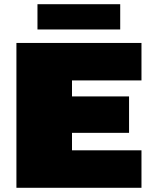

<svg xmlns="http://www.w3.org/2000/svg" viewBox="-20 -892 749 912"><path d="M58 0V-688H652V-510H322V-434H593V-261H322V-178H652V0ZM158 -752V-872H551V-752Z"/></svg>

Font: Saira Expanded Black
Style: Regular
Weight: 900
Width: 7
Designer: Hector Gatti with collaboration of the Omnibus-Type team
Foundry: Omnibus-Type
Version: Version 1.101